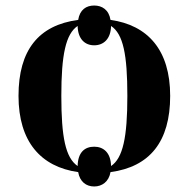

<svg xmlns="http://www.w3.org/2000/svg" viewBox="-20 -617 683 695"><path d="M321 58C349 58 374 41 380 6C522 -13 596 -104 596 -270C596 -436 515 -526 380 -545C374 -582 349 -597 321 -597C292 -597 269 -582 263 -545C120 -526 47 -436 47 -270C47 -104 128 -13 263 6C269 41 292 58 321 58ZM261 -16C217 -46 202 -121 202 -270C202 -419 218 -494 261 -523C262 -476 287 -453 321 -453C354 -453 381 -475 382 -523C426 -494 441 -419 441 -270C441 -120 425 -45 382 -16C381 -65 354 -86 321 -86C287 -86 262 -66 261 -16Z"/></svg>

Font: Noto Serif Display
Style: Bold
Weight: 700
Designer: Monotype Design Team
Foundry: Monotype Imaging Inc.
Version: Version 2.009